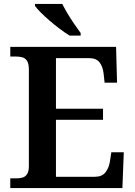

<svg xmlns="http://www.w3.org/2000/svg" viewBox="-20 -951 682 971"><path d="M32 0V-49H63Q80 -49 94 -53Q108 -57 117 -70.5Q126 -84 126 -111V-598Q126 -628 117.5 -642Q109 -656 95 -660.5Q81 -665 63 -665H32V-714H567L572 -533H509L504 -579Q500 -614 483.5 -635.5Q467 -657 431 -657H263V-401H501V-345H263V-57H460Q496 -57 513.5 -79.5Q531 -102 536 -135L543 -181H606L599 0ZM332 -771Q309 -785 283 -804.5Q257 -824 231.5 -846Q206 -868 186 -888Q166 -908 157 -921V-931H295Q306 -909 322 -882Q338 -855 356 -829Q374 -803 388 -784V-771Z"/></svg>

Font: Noto Serif Gujarati SemiBold
Style: Regular
Weight: 600
Version: Version 2.102